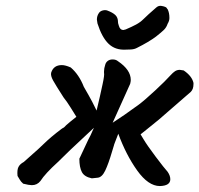

<svg xmlns="http://www.w3.org/2000/svg" viewBox="-20 -610 671 646"><path d="M515 -208 473 -174 453 -158 462 -143Q475 -121 504 -82.5Q533 -44 544 -32Q553 -19 553 -7Q553 15 518 16Q479 16 441.5 -36.5Q404 -89 378 -160Q362 -119 364 -123L357 -100Q345 -59 334 -36Q323 -13 308 -12L289 -10Q264 -15 255.5 -31Q247 -47 247 -76L277 -140Q283 -150 296 -180L265 -151Q213 -103 175 -65Q132 -26 116 -1Q105 13 87 13Q78 13 58 8Q50 1 46.5 -5.5Q43 -12 39 -18Q37 -38 42 -48Q47 -58 60 -65Q116 -114 139 -137Q151 -148 171 -164Q191 -180 195 -181Q201 -188 217 -201Q233 -214 237 -217Q232 -225 218 -247.5Q204 -270 194 -282Q167 -324 158.5 -339.5Q150 -355 152 -365Q160 -391 188 -391Q200 -391 218 -383Q246 -359 262 -318Q270 -304 278 -290Q286 -276 290 -268Q294 -259 305 -238L316 -285Q318 -294 325 -326Q332 -358 330 -365V-370Q330 -380 334 -392Q336 -400 342.5 -405Q349 -410 359 -410Q370 -410 377 -404Q420 -375 420 -341Q420 -336 418 -328L359 -197Q395 -220 447 -258Q467 -273 502 -305.5Q537 -338 553 -356Q562 -366 569 -370.5Q576 -375 585 -375Q588 -375 598 -373Q626 -354 631 -331V-327Q631 -310 622 -301ZM308 -531Q306 -541 306 -544Q306 -556 312 -565Q316 -572 324.5 -574.5Q333 -577 340 -575Q359 -568 368 -559.5Q377 -551 377 -536Q377 -532 378.5 -528Q380 -524 380 -523Q384 -509 395 -509L403 -511Q424 -520 438 -527.5Q452 -535 463 -546Q476 -559 506 -585Q514 -592 524 -590Q541 -587 542 -581L544 -579Q550 -567 550 -550V-549Q550 -540 544 -530Q540 -518 532 -510Q524 -502 505 -487Q481 -469 441 -449Q432 -444 419.5 -443.5Q407 -443 403 -443Q368 -441 345.5 -462.5Q323 -484 308 -531Z"/></svg>

Font: Caveat
Style: Bold
Weight: 700
Designer: Pablo Impallari
Foundry: Pablo Impallari
Version: Version 1.500; ttfautohint (v1.6)